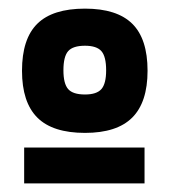

<svg xmlns="http://www.w3.org/2000/svg" viewBox="-20 -656 392 445"><path d="M36 -231V-314H315V-231ZM177 -348Q102 -348 66.5 -383.5Q31 -419 31 -492Q31 -566 66.5 -601Q102 -636 177 -636Q251 -636 286.5 -601Q322 -566 322 -492Q322 -419 286.5 -383.5Q251 -348 177 -348ZM177 -437Q204 -437 215 -449.5Q226 -462 226 -493Q226 -525 215 -537.5Q204 -550 177 -550Q149 -550 138 -537.5Q127 -525 127 -493Q127 -462 138 -449.5Q149 -437 177 -437Z"/></svg>

Font: Blinker
Style: Regular
Weight: 400
Designer: Juergen Huber
Foundry: supertype
Version: 1.017